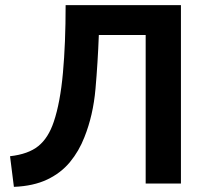

<svg xmlns="http://www.w3.org/2000/svg" viewBox="-20 -713 805 746"><path d="M34 13 19 -106Q90 -114 129 -145.5Q168 -177 189 -240Q214 -314 224.5 -429.5Q235 -545 235 -693H683V0H546V-577H364Q360 -470 351 -367.5Q342 -265 308 -180Q287 -126 252 -83.5Q217 -41 163.5 -15.5Q110 10 34 13Z"/></svg>

Font: Ubuntu Sans
Style: Bold
Weight: 700
Designer: Dalton Maag Ltd
Foundry: Dalton Maag Ltd
Version: Version 1.006; ttfautohint (v1.8.4.7-5d5b)